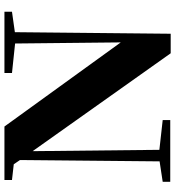

<svg xmlns="http://www.w3.org/2000/svg" viewBox="18 -805 789 865"><g transform="rotate(-90 412.5 -372.5)"><path d="M792 -713 700 -700 693 2H605L164 -620L170 -49L304 -34V0H26V-34L118 -48L124 -677L105 -705L34 -713V-747H275L654 -223L649 -699L516 -713V-747H792Z"/></g></svg>

Font: Source Han Serif CN Heavy
Style: Regular
Weight: 900
Designer: Ryoko NISHIZUKA  (kana & ideographs); Frank Grießhammer (Latin, Greek & Cyrillic); Wenlong ZHANG  (bopomofo); Sandoll Co
Foundry: Adobe Systems Incorporated
Version: Version 1.000;PS 1;hotconv 16.6.53;makeotf.lib2.5.65590